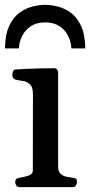

<svg xmlns="http://www.w3.org/2000/svg" viewBox="-28 -766 369 786"><path d="M50.8 0Q42.5 0 38.3 -7.3Q34.2 -14.6 34.2 -20Q34.2 -36.1 50.3 -38.1Q68.4 -40.5 87.4 -46.6Q106.4 -52.7 106.4 -68.4L106.9 -379.9Q106.9 -410.2 94.2 -421.4Q81.5 -432.6 64.5 -434.8Q47.4 -437 34.2 -440.4Q29.3 -442.9 25.9 -446.8Q22.5 -450.7 22.5 -460Q22.5 -465.8 25.4 -473.4Q28.3 -481 34.2 -481.4Q86.9 -484.9 129.6 -485.8Q172.4 -486.8 195.3 -486.8Q199.2 -486.8 204.1 -482.9Q209 -479 210 -467.3V-84.5Q210 -64 220 -54.7Q230 -45.4 243.9 -42.5Q257.8 -39.6 269.5 -38.1Q279.8 -37.1 283.4 -34.2Q287.1 -31.2 287.1 -20Q287.1 -14.6 283 -7.3Q278.8 0 270.5 0ZM156.7 -746.1Q180.2 -746.1 208.3 -739.3Q236.3 -732.4 261.7 -713.9Q287.1 -695.3 303.7 -660.2Q320.3 -625 321.3 -567.9H264.2Q262.7 -595.2 250.7 -619.4Q238.8 -643.6 215.3 -658.9Q191.9 -674.3 156.7 -674.3Q121.6 -674.3 98.4 -658.9Q75.2 -643.6 63 -619.4Q50.8 -595.2 49.3 -567.9H-7.8Q-6.8 -625 9.8 -660.2Q26.4 -695.3 51.8 -713.9Q77.1 -732.4 105.2 -739.3Q133.3 -746.1 156.7 -746.1Z"/></svg>

Font: Gelasio Medium
Style: Regular
Weight: 500
Designer: Eben Sorkin
Foundry: Eben Sorkin
Version: Version 1.008